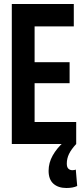

<svg xmlns="http://www.w3.org/2000/svg" viewBox="-20 -720 416 960"><path d="M39 0V-700H349V-588H153V-409H328V-304H153V-110H361V0ZM312 220Q271 220 247 198.5Q223 177 223 134Q223 94 243.5 57.5Q264 21 299 -10L361 0Q336 27 325 50Q314 73 314 98Q314 116 322 123.5Q330 131 342 131Q352 131 359 128L366 210Q345 220 312 220Z"/></svg>

Font: Georama Condensed SemiBold
Style: Regular
Weight: 600
Width: 3
Designer: Jean-Baptiste Levee
Foundry: Production Type
Version: Version 1.000